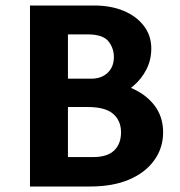

<svg xmlns="http://www.w3.org/2000/svg" viewBox="-20 -678 653 698"><path d="M308 -307 323 -383Q396 -383 452.5 -360Q509 -337 541 -295.5Q573 -254 573 -197Q573 -140 540.5 -95Q508 -50 449 -25Q390 0 308 0H89V-658H322Q382 -658 428.5 -639Q475 -620 502.5 -584.5Q530 -549 530 -502Q530 -460 512 -425Q494 -390 462.5 -363.5Q431 -337 391.5 -322Q352 -307 308 -307ZM190 -392H312Q349 -392 371.5 -413.5Q394 -435 394 -471Q394 -503 374 -528Q354 -553 298 -553H227V-107H319Q370 -107 395 -131Q420 -155 420 -197Q420 -239 391.5 -264Q363 -289 298 -289H190Z"/></svg>

Font: Ysabeau ExtraBold
Style: Regular
Weight: 800
Designer: Christian Thalmann (Catharsis Fonts)
Version: Version 2.002